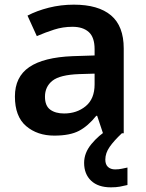

<svg xmlns="http://www.w3.org/2000/svg" viewBox="-20 -665 628 824"><path d="M297 -645Q402 -645 456.5 -599Q511 -553 511 -457V-93H422L397 -168H393Q358 -124 319 -103.5Q280 -83 213 -83Q140 -83 92 -124Q44 -165 44 -251Q44 -335 105.5 -377Q167 -419 292 -424L386 -427V-454Q386 -505 361 -527.5Q336 -550 291 -550Q250 -550 212.5 -538Q175 -526 138 -510L98 -598Q138 -619 189.5 -632Q241 -645 297 -645ZM320 -347Q237 -344 205 -318.5Q173 -293 173 -250Q173 -211 195.5 -194.5Q218 -178 255 -178Q310 -178 348 -209.5Q386 -241 386 -303V-349ZM432 20Q432 41 443.5 51.5Q455 62 474 62Q490 62 503.5 59Q517 56 527 54V129Q511 133 494.5 136Q478 139 456 139Q401 139 371 110.5Q341 82 341 34Q341 -9 372.5 -47Q404 -85 444 -109L503 -93Q469 -61 450.5 -34.5Q432 -8 432 20Z"/></svg>

Font: Noto Sans Telugu UI SemiBold
Style: Regular
Weight: 600
Designer: Jelle Bosma - Monotype Design Team
Foundry: Monotype Imaging Inc.
Version: Version 2.005; ttfautohint (v1.8.4.7-5d5b)